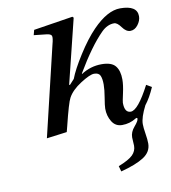

<svg xmlns="http://www.w3.org/2000/svg" viewBox="-81 -572 761 856"><g transform="rotate(-10 299.5 -143.5)"><path d="M98 12 195 -395Q203 -424 200 -433.5Q197 -443 175 -445L120 -451L126 -474L304 -502L309 -497L237 -205H241L262 -228Q277 -268 317 -331Q357 -394 395 -433Q462 -502 520 -502Q597 -502 597 -453Q597 -433 582.5 -414Q568 -395 548 -395Q529 -395 512.5 -418Q496 -441 482 -441Q451 -441 424 -414Q368 -358 302 -246V-243Q345 -271 395 -271Q440 -271 457.5 -249.5Q475 -228 475 -188Q475 -163 467 -127Q459 -91 459 -85Q459 -40 487 -40Q520 -40 575 -146L599 -132Q579 -86 556 -57Q530 -6 530 24Q530 40 534.5 67.5Q539 95 539 113Q539 151 503.5 174Q468 197 399 215L392 190Q440 171 457.5 153.5Q475 136 475 112Q475 107 474 93.5Q473 80 473 74Q473 50 492 28Q511 6 511 -4Q511 -11 502 -6Q474 12 439 12Q409 12 393 -14Q377 -40 377 -73Q377 -86 383 -121.5Q389 -157 389 -180Q389 -207 382.5 -221Q376 -235 355 -235Q336 -235 293 -207.5Q250 -180 233 -148Q222 -129 196 -23L190 0Z"/></g></svg>

Font: Heuristica
Style: Italic
Weight: 400
Italic angle: -13°
Version: Version 1.0.2